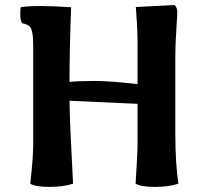

<svg xmlns="http://www.w3.org/2000/svg" viewBox="-20 -729 803 762"><path d="M672.9 -709Q683.6 -697.8 683.6 -683.3Q683.6 -668.9 681.6 -641.6Q675.8 -559.6 675.8 -499V-195.8Q675.8 -83.5 688 0Q649.9 12.7 594.5 12.7Q539.1 12.7 518.1 0Q525.9 -119.1 525.9 -157.2V-316.9L255.9 -329.1Q256.8 -240.2 270 0Q231.9 12.7 176.5 12.7Q121.1 12.7 100.1 0Q111.8 -103 111.8 -157.2V-548.8Q111.8 -614.3 95.7 -626Q88.4 -631.3 78.9 -634Q69.3 -636.7 67.9 -637.2Q60.5 -647 60.5 -669.2Q60.5 -691.4 62 -700.2Q86.4 -705.1 140.9 -705.1Q195.3 -705.1 262.2 -700.2Q255.9 -526.9 255.9 -403.8Q286.6 -407.7 354 -407.7Q421.4 -407.7 525.9 -395V-553.2Q525.9 -614.3 520.5 -679.7L519 -701.2Z"/></svg>

Font: Marko One
Style: Regular
Weight: 400
Designer: Zhenya Spizhovyi
Foundry: Cyreal
Version: Version 1.003